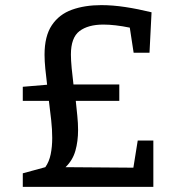

<svg xmlns="http://www.w3.org/2000/svg" viewBox="-20 -730 711 750"><path d="M69 0V-53L157 -77Q172 -98 178 -127.5Q184 -157 184 -191Q184 -224 180 -260.5Q176 -297 171 -336H69V-391L164 -399Q160 -431 157 -461.5Q154 -492 154 -516Q154 -589 182.5 -631.5Q211 -674 261 -692Q311 -710 376 -710Q420 -710 469.5 -702.5Q519 -695 572 -682L564 -524H502L487 -622Q458 -628 432 -631Q406 -634 384 -634Q324 -634 290.5 -608.5Q257 -583 257 -517Q257 -495 260 -463.5Q263 -432 267 -400H446V-336H276Q279 -306 282 -277.5Q285 -249 285 -222Q285 -178 274.5 -141Q264 -104 236 -77L501 -75L518 -181H579V0Z"/></svg>

Font: Bitter Medium
Style: Regular
Weight: 500
Designer: Sol Matas, and Bitter project Authors
Foundry: Sol Matas
Version: Version 2.001